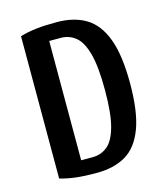

<svg xmlns="http://www.w3.org/2000/svg" viewBox="-108 -793 762 886"><g transform="rotate(-15 272.5 -350.0)"><path d="M245 10Q189 10 148.5 5.5Q108 1 70 -10V-690Q108 -701 148.5 -705.5Q189 -710 245 -710Q328 -710 384.5 -676Q441 -642 470.5 -563.5Q500 -485 500 -350Q500 -215 470.5 -136Q441 -57 384.5 -23.5Q328 10 245 10ZM190 -65H245Q285 -65 315.5 -89.5Q346 -114 363 -176Q380 -238 380 -350Q380 -463 363 -524.5Q346 -586 315.5 -610.5Q285 -635 245 -635H190Z"/></g></svg>

Font: Cuprum
Style: Regular
Weight: 400
Designer: Jovanny Lemonad
Foundry: Jovanny Lemonad
Version: Version 3.000